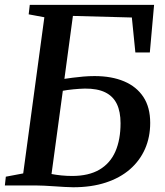

<svg xmlns="http://www.w3.org/2000/svg" viewBox="-20 -763 677 790"><path d="M281 7.5Q266 7.5 245.5 6.2Q225 5 203.2 3.5Q181.5 2 161 1Q140.5 0 125 0H0L4 -36L75.5 -49.5L162.5 -692L98 -704L102.5 -743H614L596.5 -547H537L522.5 -691L280 -697.5L245 -438.5Q258 -440.5 278.5 -443.2Q299 -446 322.8 -448Q346.5 -450 369 -450Q439.5 -450 490.8 -428.2Q542 -406.5 570 -364Q598 -321.5 598 -257.5Q598 -199 576.8 -150.5Q555.5 -102 514.8 -66.5Q474 -31 415.2 -11.8Q356.5 7.5 281 7.5ZM276.5 -39Q345 -39 389.2 -65Q433.5 -91 454.8 -139.8Q476 -188.5 476 -256Q476 -303.5 460.8 -335.2Q445.5 -367 413 -383Q380.5 -399 329 -398.5Q307.5 -398 282 -395.5Q256.5 -393 238.5 -389.5L192 -47Q210 -43.5 232.5 -41.2Q255 -39 276.5 -39Z"/></svg>

Font: Merriweather 48pt Medium
Style: Italic
Weight: 500
Italic angle: -7.8°
Version: Version 2.101